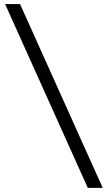

<svg xmlns="http://www.w3.org/2000/svg" viewBox="-20 -801 528 941"><path d="M483.4 119.6H410.2L4.9 -781.2H78.1Z"/></svg>

Font: Kanchenjunga
Style: Regular
Weight: 400
Designer: Becca Hirsbrunner Spalinger
Foundry: SIL International
Version: Version 2.001